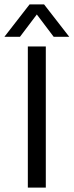

<svg xmlns="http://www.w3.org/2000/svg" viewBox="-57 -856 336 876"><path d="M259 -688 144 -836H78L-37 -688H34L111 -790L188 -688ZM70 0H152V-644H70Z"/></svg>

Font: Kanit Light
Style: Regular
Weight: 300
Designer: Katatrad Team
Foundry: CadsonDemak
Version: Version 1.000;PS 001.000;hotconv 1.0.88;makeotf.lib2.5.64775